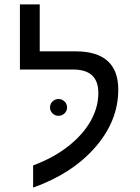

<svg xmlns="http://www.w3.org/2000/svg" viewBox="-20 -833 640 875"><path d="M130.9 -79.1Q224.1 -113.8 291 -166.5Q357.9 -219.2 393.1 -281.5Q428.2 -343.8 428.2 -409.2Q428.2 -516.1 314 -516.1H70.8V-813H161.1V-599.1H323.2Q519 -599.1 519 -424.8Q519 -282.2 414.1 -161.9Q309.1 -41.5 130.9 22ZM208 -342.8Q208 -359.9 219.5 -370.8Q231 -381.8 246.6 -381.8Q262.2 -381.8 273.9 -370.8Q285.6 -359.9 285.6 -342.8Q285.6 -327.1 273.9 -316.2Q262.2 -305.2 246.6 -305.2Q231 -305.2 219.5 -316.2Q208 -327.1 208 -342.8Z"/></svg>

Font: Cousine
Style: Regular
Weight: 400
Monospace: yes
Designer: Steve Matteson
Foundry: Monotype Imaging Inc.
Version: Version 1.21